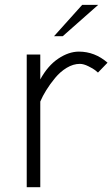

<svg xmlns="http://www.w3.org/2000/svg" viewBox="-20 -776 466 796"><path d="M90.8 -549.8H147V-446.8Q178.2 -503.9 221.7 -533Q265.1 -562 307.1 -562Q373 -562 425.8 -516.1L386.2 -475.1Q381.8 -479 374.3 -485.1Q366.7 -491.2 346.7 -501.2Q326.7 -511.2 311 -511.2Q283.7 -511.2 256.6 -494.9Q229.5 -478.5 208.3 -452.6Q187 -426.8 171.9 -402.3Q156.7 -377.9 147 -355V0H90.8ZM320.8 -755.9H387.2L240.2 -626H204.1Z"/></svg>

Font: Junction Light
Style: Regular
Weight: 300
Designer: Caroline Hadilaksono
Foundry: Caroline Hadilaksono
Version: Version 1.002